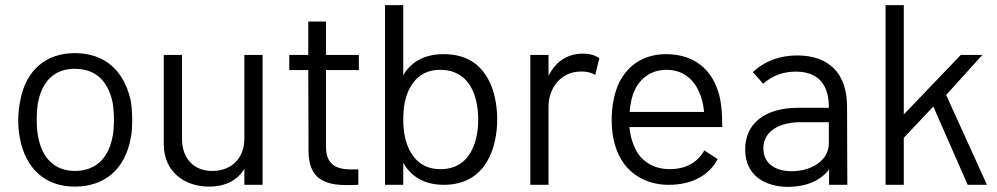

<svg xmlns="http://www.w3.org/2000/svg" viewBox="-20 -720 3885 748"><path d="M271 7C390 7 467 -63 489 -180C494 -203 495 -230 495 -254C495 -285 492 -318 488 -334C461 -446 388 -513 271 -513C159 -513 82 -446 60 -333C55 -309 51 -281 51 -253C51 -230 53 -205 57 -184C78 -66 154 7 271 7ZM273 -54C190 -54 141 -107 127 -196C124 -214 123 -234 123 -254C123 -278 125 -302 127 -315C143 -405 193 -452 271 -452C354 -452 402 -403 419 -319C421 -308 424 -280 424 -254C424 -236 423 -214 420 -196C406 -109 358 -55 273 -54Z M932 -506V-179C932 -105 883 -54 807 -54C734 -54 689 -104 689 -179V-506H618V-158C618 -51 699 7 794 7C859 7 905 -18 932 -62V0H1003V-506Z M1378 -447V-506H1250V-636H1181V-506H1107V-447H1181L1182 -135C1182 -55 1210 1 1328 1C1341 1 1355 1 1376 0V-60H1344C1273 -61 1250 -94 1250 -150V-447Z M1894 -386C1861 -467 1800 -509 1709 -509C1635 -509 1583 -481 1551 -427V-700H1480V0H1551V-86C1583 -29 1637 0 1709 0C1792 0 1853 -37 1887 -109C1907 -150 1917 -203 1917 -254C1917 -298 1910 -346 1894 -386ZM1820 -139C1797 -89 1755 -61 1696 -61C1636 -61 1598 -90 1574 -138C1558 -171 1551 -210 1551 -254C1551 -297 1557 -341 1576 -376C1600 -421 1638 -448 1695 -448C1752 -448 1798 -422 1823 -364C1837 -331 1843 -293 1843 -254C1843 -209 1835 -170 1820 -139Z M2250 -511C2187 -511 2142 -476 2117 -424V-506H2046V0H2117V-305C2117 -379 2167 -439 2237 -441C2264 -443 2287 -436 2299 -428L2315 -494C2300 -503 2282 -511 2250 -511Z M2588 -61C2537 -61 2495 -82 2468 -118C2448 -148 2436 -184 2432 -225H2794C2793 -285 2791 -333 2772 -380C2740 -463 2670 -509 2575 -509C2490 -509 2427 -468 2392 -398C2373 -358 2363 -306 2363 -253C2363 -186 2378 -127 2412 -81C2451 -30 2511 0 2585 0C2674 0 2741 -35 2776 -100L2724 -134C2696 -85 2650 -61 2588 -61ZM2576 -448C2636 -448 2679 -417 2703 -363C2714 -340 2720 -314 2723 -284H2433C2435 -314 2442 -346 2452 -367C2475 -418 2520 -448 2576 -448Z M3281 0 3280 -304C3280 -438 3206 -504 3086 -504C3027 -504 2964 -487 2913 -439L2953 -394C2991 -427 3034 -441 3081 -441C3199 -441 3209 -348 3209 -303V-300H3089C2959 -300 2883 -238 2883 -138C2883 -33 2965 8 3050 8C3118 8 3176 -15 3210 -60V0ZM3209 -162C3209 -92 3138 -53 3064 -53C3003 -53 2954 -81 2954 -142C2954 -207 3013 -244 3100 -244H3209Z M3430 0H3501V-183L3616 -305L3750 0H3825L3666 -350L3807 -506H3723L3501 -274V-700H3430Z"/></svg>

Font: Arthouse Owned
Style: Regular
Weight: 400
Designer: Jeremy Tribby
Foundry: Tribby Type
Version: Version 1.000;PS 001.000;hotconv 1.0.88;makeotf.lib2.5.64775